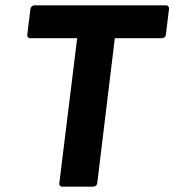

<svg xmlns="http://www.w3.org/2000/svg" viewBox="-20 -687 653 719"><path d="M202 0C201 5 205 12 213 12H329C334 12 343 8 344 0L410 -544H587C592 -544 600 -548 601 -556L613 -654C614 -659 610 -667 602 -667H108C103 -667 95 -662 94 -654L82 -556C81 -551 85 -544 93 -544H269Z"/></svg>

Font: Falling Sky
Style: BdObl
Weight: 700
Designer: Paul D. Hunt
Foundry: Adobe Systems Incorporated
Version: Version 1.02